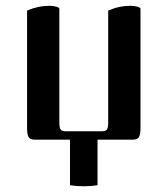

<svg xmlns="http://www.w3.org/2000/svg" viewBox="-20 -486 582 668"><path d="M74.2 -41V-449.2Q112.3 -465.8 152.3 -465.8Q164.1 -465.8 175.3 -462.9Q186.5 -460 186.5 -455.1V-57.6Q186.5 -42 190.9 -35.6Q195.3 -29.3 208 -29.3H335Q347.7 -29.3 352.1 -35.6Q356.4 -42 356.4 -57.6V-449.2Q394.5 -465.8 434.6 -465.8Q446.3 -465.8 457.5 -462.9Q468.8 -460 468.8 -455.1V-41Q468.8 -16.6 462.9 -8.3Q457 0 441.4 0H319.3V158.2Q296.9 162.1 271.5 162.1Q246.1 162.1 223.6 158.2V0H101.6Q85.9 0 80.1 -8.3Q74.2 -16.6 74.2 -41Z"/></svg>

Font: Monomakh Unicode TT
Style: Medium
Weight: 500
Designer: Alexey Kryukov, Aleksandr Andreev
Version: Version 1.1